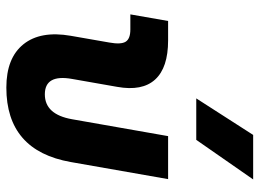

<svg xmlns="http://www.w3.org/2000/svg" viewBox="-130 -706 845 626"><g transform="rotate(90 293.0 -392.5)"><path d="M265.1 9.8Q168.5 9.8 123.8 -45.9Q79.1 -101.6 96.2 -200.2L118.2 -326.2Q125 -363.8 115.5 -379.2Q106 -394.5 75.7 -394.5H26.4L47.9 -517.6H111.3Q200.2 -517.6 238.8 -475.3Q277.3 -433.1 262.7 -351.6L236.8 -204.1Q221.2 -115.7 287.1 -115.7Q352.5 -115.7 368.2 -204.1L423.3 -517.6H563.5L507.8 -200.2Q470.7 9.8 265.1 9.8ZM300.3 -609.4 419.4 -794.9H564.5L435.5 -609.4Z"/></g></svg>

Font: Cascadia Code PL
Style: Italic
Weight: 400
Italic angle: -10°
Monospace: yes
Designer: Aaron Bell
Foundry: Saja Typeworks
Version: Version 2404.023